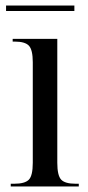

<svg xmlns="http://www.w3.org/2000/svg" viewBox="-20 -677 318 697"><path d="M19 0V-10H32Q70 -10 84.5 -24.5Q99 -39 99 -86V-451Q99 -496 85 -511Q71 -526 34 -526H26V-536H188V-86Q188 -40 202 -25Q216 -10 254 -10H266V0ZM2 -637V-657H250V-637Z"/></svg>

Font: Noto Serif Display Condensed
Style: Regular
Weight: 400
Width: 3
Designer: Monotype Design Team
Foundry: Monotype Imaging Inc.
Version: Version 2.009